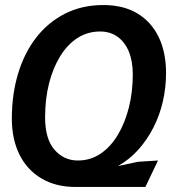

<svg xmlns="http://www.w3.org/2000/svg" viewBox="-20 -730 690 762"><path d="M280 12Q202 12 145 -21.5Q88 -55 57.5 -116Q27 -177 27 -259Q27 -355 51.5 -437Q76 -519 123 -580Q170 -641 237.5 -675.5Q305 -710 390 -710Q470 -710 525.5 -676.5Q581 -643 610 -582.5Q639 -522 639 -440Q639 -383 626.5 -328Q614 -273 589 -224Q564 -175 528.5 -135.5Q493 -96 448 -71L528 -88L607 -93L557 12ZM289 -93Q339 -93 379 -120Q419 -147 447.5 -194.5Q476 -242 491.5 -303.5Q507 -365 507 -435Q507 -488 491 -526Q475 -564 446 -584.5Q417 -605 377 -605Q328 -605 288 -579.5Q248 -554 219 -507Q190 -460 174.5 -398.5Q159 -337 159 -264Q159 -179 196 -136Q233 -93 289 -93Z"/></svg>

Font: Azeret Mono Thin Medium
Style: Italic
Weight: 500
Italic angle: -12°
Version: Version 1.002